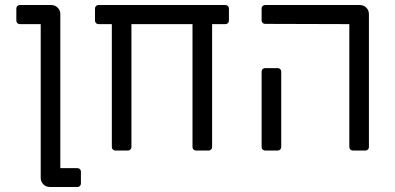

<svg xmlns="http://www.w3.org/2000/svg" viewBox="-20 -599 1573 764"><path d="M142 109V-503H59Q53 -503 49 -507Q45 -511 45 -517V-565Q45 -571 49 -575Q53 -579 59 -579H184Q199 -579 209.5 -568.5Q220 -558 220 -543V70H288Q294 70 298 74Q302 78 302 84V131Q302 137 298 141Q294 145 288 145H178Q163 145 152.5 134.5Q142 124 142 109Z M425 -14V-503H372Q366 -503 362 -507Q358 -511 358 -517V-565Q358 -571 362 -575Q366 -579 372 -579H877Q883 -579 887 -575Q891 -571 891 -565V-517Q891 -511 887 -507Q883 -503 877 -503H824V-14Q824 -8 820 -4Q816 0 810 0H760Q754 0 750 -4Q746 -8 746 -14V-503H503V-14Q503 -8 499 -4Q495 0 489 0H439Q433 0 429 -4Q425 -8 425 -14Z M1370 -14V-503L1035 -504Q1029 -504 1025 -508Q1021 -512 1021 -518V-565Q1021 -571 1025 -575Q1029 -579 1035 -579H1412Q1427 -579 1437.5 -568.5Q1448 -558 1448 -543V-14Q1448 -8 1444 -4Q1440 0 1434 0H1384Q1378 0 1374 -4Q1370 -8 1370 -14ZM1021 -14V-314Q1021 -320 1025 -324Q1029 -328 1035 -328H1085Q1091 -328 1095 -324Q1099 -320 1099 -314V-14Q1099 -8 1095 -4Q1091 0 1085 0H1035Q1029 0 1025 -4Q1021 -8 1021 -14Z"/></svg>

Font: Miriam Libre
Style: Regular
Weight: 400
Designer: Michal Sahar
Foundry: Hagilda
Version: Version 1.001